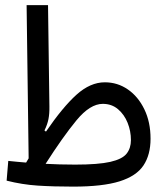

<svg xmlns="http://www.w3.org/2000/svg" viewBox="-20 -713 626 736"><path d="M260.7 2.4Q184.6 2.4 124.8 -1.5Q64.9 -5.4 5.4 -20.5L11.7 -96.2Q28.8 -94.2 45.9 -92.8Q63 -91.3 80.1 -89.8Q85 -98.1 89.8 -106L82 -693.4H164.1L169.4 -304.7Q169.9 -277.8 165.8 -256.6Q161.6 -235.4 150.4 -212.9L156.2 -208.5Q220.7 -302.7 273.4 -350.1Q326.2 -397.5 381.8 -397.5Q430.7 -397.5 470.2 -370.1Q509.8 -342.8 533.4 -293.9Q557.1 -245.1 557.1 -181.2Q557.1 -119.6 530 -78.9Q502.9 -38.1 438.2 -17.8Q373.5 2.4 260.7 2.4ZM154.8 -85Q181.2 -83.5 209.2 -82.8Q237.3 -82 268.1 -82Q356.9 -82 402.8 -92.5Q448.7 -103 465.3 -124Q481.9 -145 481.9 -175.8Q481.9 -210.4 469.2 -242.2Q456.5 -273.9 432.4 -294.4Q408.2 -314.9 374 -314.9Q325.2 -314.9 272.9 -251.5Q220.7 -188 154.8 -85Z"/></svg>

Font: Cascadia Code NF SemiLight
Style: Regular
Weight: 350
Monospace: yes
Designer: Aaron Bell
Foundry: Saja Typeworks
Version: Version 2404.023; ttfautohint (v1.8.4)